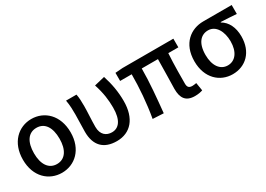

<svg xmlns="http://www.w3.org/2000/svg" viewBox="-7 -1168 2474 1785"><g transform="rotate(-30 1230.5 -275.5)"><path d="M303 13C442 13 559 -91 559 -274C559 -458 442 -564 303 -564C164 -564 47 -458 47 -274C47 -91 164 13 303 13ZM303 -81C214 -81 166 -157 166 -274C166 -395 214 -469 303 -469C392 -469 440 -395 440 -274C440 -157 392 -81 303 -81Z M892 13C1039 13 1132 -92 1132 -279C1132 -375 1116 -468 1085 -564L973 -537C1006 -437 1016 -355 1016 -275C1016 -140 966 -81 893 -81C833 -81 783 -117 783 -202C783 -271 790 -363 790 -419C790 -470 789 -511 781 -550H669C680 -490 680 -438 680 -394C680 -330 676 -271 676 -210C676 -65 751 13 892 13Z M1730 13C1766 13 1794 7 1813 0L1799 -86C1780 -83 1767 -81 1756 -81C1721 -81 1705 -95 1705 -134C1705 -178 1705 -341 1713 -457H1821V-550H1275L1196 -544V-457H1320C1320 -316 1308 -153 1281 0L1397 6C1412 -147 1428 -308 1428 -457H1602C1602 -346 1596 -190 1596 -140C1596 -43 1631 13 1730 13Z M2136 13C2275 13 2380 -85 2380 -253C2380 -350 2343 -423 2279 -459V-464C2339 -461 2386 -459 2447 -454V-550H2142C2009 -550 1885 -461 1885 -269C1885 -88 2000 13 2136 13ZM2137 -81C2057 -81 2004 -152 2004 -269C2004 -397 2061 -456 2138 -456C2223 -456 2270 -367 2270 -263C2270 -150 2217 -81 2137 -81Z"/></g></svg>

Font: Spoqa Han Sans Neo Medium
Style: Regular
Weight: 500
Designer: [Spoqa Han Sans Neo] Dong-huui Kim ___ Younghwa Kang ___ Yujin Lee ___ [Noto Sans] Ryoko NISHIZUKA ____ (kana & ideograp
Foundry: Spoqa (http://www.spoqa-han-sans.com)
Version: Version 1.100;hotconv 1.0.109;makeotfexe 2.5.65596